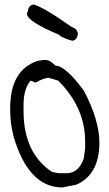

<svg xmlns="http://www.w3.org/2000/svg" viewBox="-20 -810 480 848"><path d="M146 -541 171 -545H181Q201 -545 225 -520Q269 -520 350 -410Q419 -280 419 -179Q419 -41 319 5L256 18Q106 18 40 -207Q25 -266 25 -322V-332Q25 -501 146 -541ZM137 -445 115 -454Q84 -417 84 -347V-320Q84 -135 209 -51L237 -45H275Q327 -45 350 -110L356 -154V-185Q356 -335 237 -454L196 -466H194Q174 -466 137 -445ZM324 -660Q320 -632 299 -630Q251 -643 240 -657Q99 -716 99 -749Q99 -755 103 -760Q106 -788 129 -790Q175 -777 298 -690Q322 -683 324 -660Z"/></svg>

Font: Just Me Again Down Here
Style: Regular
Weight: 400
Designer: Kimberly Geswein
Foundry: Kimberly Geswein
Version: Version 1.002 2007